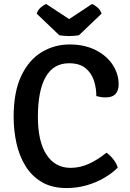

<svg xmlns="http://www.w3.org/2000/svg" viewBox="-20 -917 644 950"><path d="M456.5 -441.5Q457 -480 445 -517.5Q433 -555 403.5 -579.5Q374 -604 321.5 -604Q244.5 -604 206 -536.2Q167.5 -468.5 167.5 -338Q167.5 -216.5 210.2 -151.5Q253 -86.5 329 -86.5Q376.5 -86.5 420.5 -106.8Q464.5 -127 506.5 -161.5Q524.5 -149.5 541 -128.5Q557.5 -107.5 562.5 -87.5Q535 -60 495.8 -37Q456.5 -14 409 -0.2Q361.5 13.5 310 13.5Q237 13.5 186.8 -16.2Q136.5 -46 105.8 -96.2Q75 -146.5 61.2 -209.5Q47.5 -272.5 47.5 -338.5Q47.5 -463 85.5 -542.2Q123.5 -621.5 186.5 -659.2Q249.5 -697 324 -697Q398.5 -697 453.2 -669.2Q508 -641.5 537.5 -596.5Q567 -551.5 567 -499.5Q567 -469.5 551.8 -452.2Q536.5 -435 502.5 -435Q489.5 -435 479.2 -436.8Q469 -438.5 456.5 -441.5ZM435 -897Q447.5 -893 462.2 -880.2Q477 -867.5 482.5 -849.5L370.5 -742.5Q361 -741 348 -739.8Q335 -738.5 322 -738.5Q309 -738.5 296.2 -739.8Q283.5 -741 273.5 -742.5L161.5 -849.5Q167 -867.5 181.8 -880.2Q196.5 -893 209 -897L322 -822.5Z"/></svg>

Font: Signika Negative Medium
Style: Regular
Weight: 500
Designer: Anna Giedry
Foundry: Anna Giedry
Version: Version 2.001